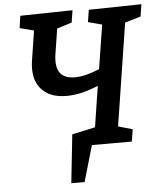

<svg xmlns="http://www.w3.org/2000/svg" viewBox="-59 -753 829 991"><g transform="rotate(-5 355.5 -257.5)"><path d="M270 187 297 -64 417 -90 450 -302Q360 -264 286 -264Q196 -264 152.5 -316.5Q109 -369 123 -461L147 -615L74 -634L83 -697L354 -702L344 -639L267 -615L246 -481Q237 -420 259 -388Q281 -356 337 -356Q389 -356 464 -387L500 -615L428 -634L438 -697L711 -702L701 -639L619 -615L536 -84L610 -63L600 0H393L339 187Z"/></g></svg>

Font: Bitter SemiBold
Style: Italic
Weight: 600
Italic angle: -9°
Designer: Sol Matas, and Bitter project Authors
Foundry: Sol Matas
Version: Version 2.001